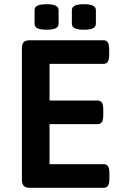

<svg xmlns="http://www.w3.org/2000/svg" viewBox="-20 -891 586 911"><path d="M84 -37V-663Q84 -683 93 -691.5Q102 -700 121 -700H471Q485 -700 491.5 -690Q498 -680 498 -657V-631Q498 -608 491.5 -598Q485 -588 471 -588H215V-414H443Q457 -414 463.5 -404Q470 -394 470 -371V-345Q470 -322 463.5 -312Q457 -302 443 -302H215V-112H472Q486 -112 492.5 -102Q499 -92 499 -69V-43Q499 -20 492.5 -10Q486 0 472 0H121Q102 0 93 -9Q84 -18 84 -37ZM144 -779V-843Q144 -857 157.5 -864Q171 -871 201 -871Q231 -871 244.5 -864Q258 -857 258 -843V-779Q258 -764 244.5 -757Q231 -750 201 -750Q171 -750 157.5 -757Q144 -764 144 -779ZM321 -779V-843Q321 -857 334.5 -864Q348 -871 378 -871Q408 -871 421.5 -864Q435 -857 435 -843V-779Q435 -764 421.5 -757Q408 -750 378 -750Q348 -750 334.5 -757Q321 -764 321 -779Z"/></svg>

Font: Asap-SemiBold
Style: Regular
Weight: 600
Designer: Pablo Cosgaya
Foundry: Omnibus-Type
Version: Version 2.000; ttfautohint (v1.8)